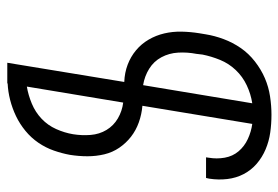

<svg xmlns="http://www.w3.org/2000/svg" viewBox="-142 -634 783 540"><g transform="rotate(-90 250.0 -363.5)"><path d="M198 8Q172 8 147.5 4.5Q123 1 100.5 -8.5Q78 -18 60 -33.5Q42 -49 31 -70Q20 -91 17 -116Q14 -141 18 -167L20 -176H78L77 -169Q73 -146 77 -123.5Q81 -101 95 -84.5Q109 -68 129.5 -58.5Q150 -49 172 -46L223 -355Q199 -357 176.5 -365Q154 -373 136 -387Q118 -401 105 -420Q92 -439 86.5 -462Q81 -485 81 -509.5Q81 -534 85 -559Q89 -581 97 -604Q105 -627 119 -647.5Q133 -668 152.5 -684Q172 -700 194 -710.5Q216 -721 239.5 -727Q263 -733 286 -734V-735H344L290 -406Q316 -405 338.5 -396.5Q361 -388 379 -373Q397 -358 409 -337.5Q421 -317 426.5 -293.5Q432 -270 431.5 -245Q431 -220 427 -195L424 -177Q420 -152 410.5 -126.5Q401 -101 385.5 -78.5Q370 -56 347.5 -38.5Q325 -21 300.5 -10.5Q276 0 249.5 4Q223 8 198 8ZM232 -409 277 -680Q253 -676 229 -666Q205 -656 186.5 -638.5Q168 -621 157.5 -597.5Q147 -574 143 -550Q139 -525 141 -500.5Q143 -476 155 -456Q167 -436 187.5 -424Q208 -412 232 -409ZM230 -46Q256 -50 280.5 -61.5Q305 -73 323.5 -92.5Q342 -112 352 -136.5Q362 -161 367 -186L369 -203Q374 -229 372.5 -254.5Q371 -280 359.5 -301.5Q348 -323 327 -336Q306 -349 281 -353Z"/></g></svg>

Font: Iosevka Light
Style: Italic
Weight: 300
Italic angle: -9°
Monospace: yes
Designer: Belleve Invis
Foundry: Belleve Invis
Version: Version 32.5.0; ttfautohint (v1.8.4)